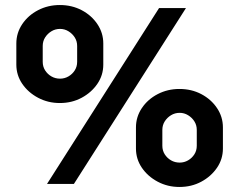

<svg xmlns="http://www.w3.org/2000/svg" viewBox="-20 -732 952 764"><path d="M694 12Q647 12 607.5 -9Q568 -30 544.5 -64.5Q521 -99 521 -141V-225Q521 -267 544.5 -302Q568 -337 607.5 -357.5Q647 -378 694 -378Q742 -378 781 -357.5Q820 -337 843.5 -302Q867 -267 867 -225V-141Q867 -99 843.5 -64.5Q820 -30 781 -9Q742 12 694 12ZM218 -322Q171 -322 131.5 -343Q92 -364 68.5 -398.5Q45 -433 45 -475V-559Q45 -601 68.5 -636Q92 -671 131.5 -691.5Q171 -712 218 -712Q266 -712 305 -691.5Q344 -671 367.5 -636Q391 -601 391 -559V-475Q391 -433 367.5 -398.5Q344 -364 305 -343Q266 -322 218 -322ZM219 -419Q237 -419 252.5 -428Q268 -437 277.5 -452Q287 -467 287 -486V-549Q287 -568 277.5 -583Q268 -598 252.5 -607.5Q237 -617 219 -617Q200 -617 184.5 -607.5Q169 -598 159.5 -583Q150 -568 150 -549V-486Q150 -467 159.5 -452Q169 -437 184.5 -428Q200 -419 219 -419ZM695 -85Q713 -85 728.5 -94Q744 -103 753.5 -118Q763 -133 763 -152V-215Q763 -234 753.5 -249Q744 -264 728.5 -273.5Q713 -283 695 -283Q676 -283 660.5 -273.5Q645 -264 635.5 -249Q626 -234 626 -215V-152Q626 -133 635.5 -118Q645 -103 660.5 -94Q676 -85 695 -85ZM167 0 613 -700H720L274 0Z"/></svg>

Font: MuseoModerno Thin SemiBold
Style: Regular
Weight: 600
Version: Version 1.003